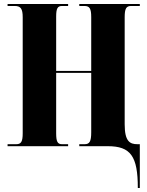

<svg xmlns="http://www.w3.org/2000/svg" viewBox="-20 -734 738 964"><path d="M672 210H682V-10H670C632 -10 606 -24 606 -110V-648C606 -691 614 -704 638 -704H682V-714H378V-704H404C430 -704 438 -691 438 -648V-378H262V-651C262 -691 269 -704 291 -704H322V-714H18V-704H54C84 -704 94 -690 94 -647V-65C94 -23 86 -10 62 -10H18V0H322V-10H291C269 -10 262 -23 262 -65V-368H438V-70C438 -24 430 -10 405 -10H378V0H521C636 0 672 50 672 210Z"/></svg>

Font: Noto Serif Display ExtraCondensed Black
Style: Regular
Weight: 900
Width: 2
Designer: Monotype Design Team
Foundry: Monotype Imaging Inc.
Version: Version 2.009